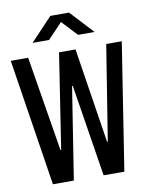

<svg xmlns="http://www.w3.org/2000/svg" viewBox="-95 -954 791 1022"><g transform="rotate(-10 300.0 -442.5)"><path d="M107 0 0 -686H94L178 -173H182L261 -686H350L430 -173H434L516 -686H600L493 0H381L302 -497H298L220 0ZM131 -760 249 -885H350L466 -760H377L299 -843L220 -760Z"/></g></svg>

Font: Chivo Mono
Style: Regular
Weight: 400
Monospace: yes
Designer: Hector Gatti
Foundry: Omnibus-Type
Version: Version 1.008; ttfautohint (v1.8.4.7-5d5b)